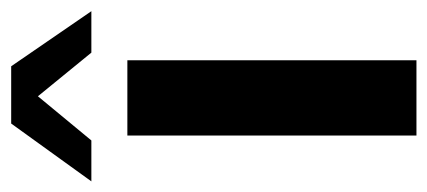

<svg xmlns="http://www.w3.org/2000/svg" viewBox="-256 -548 783 352"><g transform="rotate(-90 136.0 -371.5)"><path d="M202 -530V0H64V-530ZM86 -743H191L292 -596H216L136 -694L55 -596H-20Z"/></g></svg>

Font: Almarai Bold
Style: Regular
Weight: 700
Designer: Boutros International 2019
Foundry: Created by Boutros International 2019
Version: Version 1.10